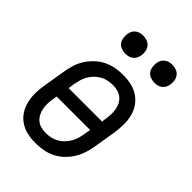

<svg xmlns="http://www.w3.org/2000/svg" viewBox="-217 -829 933 933"><g transform="rotate(45 250.0 -362.0)"><path d="M203 8Q174 8 146.5 2Q119 -4 96.5 -19Q74 -34 59 -56.5Q44 -79 37.5 -106Q31 -133 31 -161.5Q31 -190 36 -219L56 -339Q60 -364 68 -389Q76 -414 91 -436.5Q106 -459 126 -477.5Q146 -496 170 -507.5Q194 -519 219.5 -523.5Q245 -528 270 -528Q299 -528 326.5 -522Q354 -516 376.5 -501Q399 -486 414.5 -463.5Q430 -441 436.5 -414Q443 -387 442.5 -358.5Q442 -330 438 -301L418 -181Q414 -156 405.5 -131Q397 -106 382.5 -83.5Q368 -61 348 -42.5Q328 -24 304 -12.5Q280 -1 254 3.5Q228 8 203 8ZM128 -295H358L360 -312Q363 -330 364 -347.5Q365 -365 362.5 -381.5Q360 -398 352.5 -413Q345 -428 332.5 -438.5Q320 -449 304 -453.5Q288 -458 270 -458Q254 -458 236.5 -454.5Q219 -451 204 -442.5Q189 -434 176 -421Q163 -408 154 -392.5Q145 -377 140.5 -360.5Q136 -344 133 -328ZM204 -62Q220 -62 237 -65.5Q254 -69 269.5 -77.5Q285 -86 297.5 -99Q310 -112 319 -127.5Q328 -143 333 -159.5Q338 -176 340 -192L346 -225H116L113 -208Q110 -190 109 -172.5Q108 -155 111 -138.5Q114 -122 121.5 -107Q129 -92 141 -81.5Q153 -71 169.5 -66.5Q186 -62 204 -62ZM404 -608Q390 -608 376 -613.5Q362 -619 354 -630Q346 -641 344 -655.5Q342 -670 344 -685Q346 -695 351 -704.5Q356 -714 365 -720.5Q374 -727 384 -729.5Q394 -732 405 -732Q419 -732 433 -726.5Q447 -721 455 -710Q463 -699 465.5 -684.5Q468 -670 465 -655Q463 -645 458 -635.5Q453 -626 444 -619.5Q435 -613 425 -610.5Q415 -608 404 -608ZM204 -608Q190 -608 176 -613.5Q162 -619 154 -630Q146 -641 144 -655.5Q142 -670 144 -685Q146 -695 151 -704.5Q156 -714 165 -720.5Q174 -727 184 -729.5Q194 -732 205 -732Q219 -732 233 -726.5Q247 -721 255 -710Q263 -699 265.5 -684.5Q268 -670 265 -655Q263 -645 258 -635.5Q253 -626 244 -619.5Q235 -613 225 -610.5Q215 -608 204 -608Z"/></g></svg>

Font: Iosevka
Style: Italic
Weight: 400
Italic angle: -9°
Monospace: yes
Designer: Belleve Invis
Foundry: Belleve Invis
Version: Version 32.5.0; ttfautohint (v1.8.4)